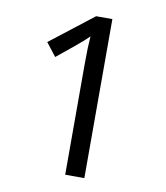

<svg xmlns="http://www.w3.org/2000/svg" viewBox="-81 -781 734 849"><g transform="rotate(10 286.0 -357.0)"><path d="M355 0H269V-499Q269 -542 270 -568Q271 -594 273 -622Q257 -606 244 -595Q231 -584 211 -567L135 -505L89 -564L282 -714H355Z"/></g></svg>

Font: Noto Sans PhagsPa
Style: Regular
Weight: 400
Designer: Monotype Design Team
Foundry: Monotype Imaging Inc.
Version: Version 2.004; ttfautohint (v1.8.4.7-5d5b)